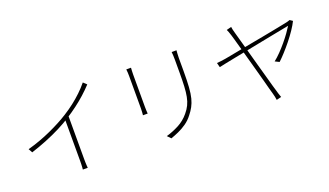

<svg xmlns="http://www.w3.org/2000/svg" viewBox="-73 -1290 3146 1834"><g transform="rotate(-20 1500.0 -373.5)"><path d="M105 -340Q231 -375 345 -427Q459 -479 541 -531Q595 -565 642 -601.5Q689 -638 731 -678Q773 -718 809 -762L843 -730Q803 -687 758 -646.5Q713 -606 662.5 -568Q612 -530 553 -492Q500 -458 432 -423.5Q364 -389 286 -357.5Q208 -326 127 -300ZM529 -508 571 -528V-67Q571 -52 571.5 -34.5Q572 -17 573 -2.5Q574 12 575 20H525Q526 12 527 -2.5Q528 -17 528.5 -34.5Q529 -52 529 -67Z M1755 -745Q1754 -728 1752.5 -709Q1751 -690 1751 -669Q1751 -654 1751 -627.5Q1751 -601 1751 -575.5Q1751 -550 1751 -535Q1751 -438 1746.5 -372.5Q1742 -307 1730.5 -263Q1719 -219 1700.5 -185Q1682 -151 1656 -119Q1625 -78 1584 -49.5Q1543 -21 1501 -2.5Q1459 16 1422 29L1388 -6Q1452 -24 1515.5 -57Q1579 -90 1625 -146Q1653 -179 1670 -214Q1687 -249 1695.5 -293Q1704 -337 1707 -396Q1710 -455 1710 -535Q1710 -551 1710 -577Q1710 -603 1710 -629Q1710 -655 1710 -669Q1710 -690 1709 -709Q1708 -728 1706 -745ZM1290 -737Q1289 -726 1288 -704.5Q1287 -683 1287 -669Q1287 -665 1287 -641Q1287 -617 1287 -582.5Q1287 -548 1287 -508.5Q1287 -469 1287 -433.5Q1287 -398 1287 -372Q1287 -346 1287 -339Q1287 -320 1288 -300.5Q1289 -281 1290 -271H1242Q1243 -281 1244.5 -299.5Q1246 -318 1246 -339Q1246 -346 1246 -372Q1246 -398 1246 -433.5Q1246 -469 1246 -508.5Q1246 -548 1246 -582.5Q1246 -617 1246 -641Q1246 -665 1246 -669Q1246 -683 1245 -704.5Q1244 -726 1242 -737Z M2322 -776Q2323 -763 2327 -747Q2331 -731 2337 -709Q2348 -670 2364.5 -610.5Q2381 -551 2399.5 -483Q2418 -415 2437.5 -345.5Q2457 -276 2474 -215Q2491 -154 2503 -110.5Q2515 -67 2521 -50Q2524 -40 2527 -28.5Q2530 -17 2534.5 -6Q2539 5 2542 16L2493 28Q2491 13 2487.5 -5Q2484 -23 2479 -39Q2474 -54 2463.5 -94.5Q2453 -135 2437.5 -192.5Q2422 -250 2404 -315Q2386 -380 2368.5 -443.5Q2351 -507 2336 -561.5Q2321 -616 2310.5 -653Q2300 -690 2297 -699Q2290 -722 2284 -737.5Q2278 -753 2273 -763ZM2897 -628Q2879 -591 2849 -546.5Q2819 -502 2782.5 -456.5Q2746 -411 2709.5 -371Q2673 -331 2643 -303L2600 -324Q2633 -350 2668 -386Q2703 -422 2736 -461.5Q2769 -501 2795 -537.5Q2821 -574 2837 -600Q2826 -598 2785 -590Q2744 -582 2681.5 -570Q2619 -558 2546.5 -543.5Q2474 -529 2400 -514.5Q2326 -500 2261.5 -487.5Q2197 -475 2151.5 -465.5Q2106 -456 2089 -452L2077 -498Q2100 -500 2121 -502.5Q2142 -505 2166 -509Q2178 -511 2217.5 -518.5Q2257 -526 2314 -537Q2371 -548 2437.5 -560Q2504 -572 2569.5 -584.5Q2635 -597 2692 -608Q2749 -619 2788 -627Q2827 -635 2837 -637Q2844 -639 2853 -641.5Q2862 -644 2869 -647Z"/></g></svg>

Font: Noto Sans JP ExtraLight
Style: Regular
Weight: 250
Designer: Ryoko NISHIZUKA  (kana, bopomofo & ideographs); Paul D. Hunt (Latin, Greek & Cyrillic); Sandoll Communications , Soo-you
Foundry: Adobe
Version: Version 2.004-H2;hotconv 1.0.118;makeotfexe 2.5.65603